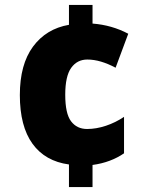

<svg xmlns="http://www.w3.org/2000/svg" viewBox="-20 -744 593 774"><path d="M353 -649Q431 -643 497 -608L446 -471Q416 -487 387.5 -495.5Q359 -504 332 -504Q291 -504 267 -470.5Q243 -437 243 -362Q243 -286 266.5 -255Q290 -224 331 -224Q368 -224 407 -237Q446 -250 480 -273V-126Q454 -108 422 -96Q390 -84 353 -79V10H258V-81Q162 -94 111 -164.5Q60 -235 60 -361Q60 -484 113 -556Q166 -628 258 -644V-724H353Z"/></svg>

Font: Noto Sans Ethiopic SemiCondensed Black
Style: Regular
Weight: 900
Width: 4
Designer: Monotype Design Team
Foundry: Monotype Imaging Inc.
Version: Version 2.102; ttfautohint (v1.8.4.7-5d5b)